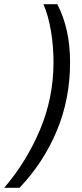

<svg xmlns="http://www.w3.org/2000/svg" viewBox="-95 -737 389 915"><path d="M-75 158H-2Q113 37 176 -114.5Q239 -266 239 -440Q239 -600 178 -717H112Q136 -661 148 -588.5Q160 -516 160 -441Q160 -272 96 -119.5Q32 33 -75 158Z"/></svg>

Font: Noto Sans UI SemiCondensed
Style: Italic
Weight: 400
Width: 4
Italic angle: -12°
Designer: Monotype Design Team
Foundry: Monotype Imaging Inc.
Version: Version 1.901